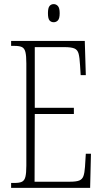

<svg xmlns="http://www.w3.org/2000/svg" viewBox="-20 -913 500 933"><path d="M34 0V-24H51Q75 -24 87 -30Q99 -36 103.5 -54Q108 -72 108 -108V-605Q108 -642 103.5 -660Q99 -678 87 -684Q75 -690 51 -690H34V-714H392L397 -548H372L369 -596Q367 -633 362 -652Q357 -671 341.5 -677.5Q326 -684 294 -684H149V-389H339V-359H149L148 -30H320Q351 -30 365.5 -36Q380 -42 385.5 -57.5Q391 -73 393 -102L397 -166H422L418 0ZM241 -805Q228 -805 220.5 -814Q213 -823 213 -849Q213 -874 220.5 -883.5Q228 -893 241 -893Q253 -893 261.5 -883.5Q270 -874 270 -849Q270 -823 261.5 -814Q253 -805 241 -805Z"/></svg>

Font: Noto Serif Myanmar ExtraCondensed ExtraLight
Style: Regular
Weight: 200
Width: 2
Designer: Ben Mitchell and the Monotype Design Team
Foundry: Monotype Imaging Inc.
Version: Version 2.106; ttfautohint (v1.8.4.7-5d5b)